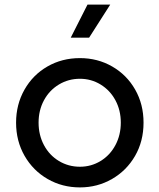

<svg xmlns="http://www.w3.org/2000/svg" viewBox="-20 -804 694 836"><path d="M50 -270Q50 -349 86.5 -413.5Q123 -478 186.5 -514.5Q250 -551 328 -551Q405 -551 468.5 -514.5Q532 -478 568.5 -414Q605 -350 605 -270Q605 -189 568 -125Q531 -61 467.5 -24.5Q404 12 328 12Q251 12 187.5 -24.5Q124 -61 87 -125.5Q50 -190 50 -270ZM328 -78Q377 -78 418 -103Q459 -128 482.5 -172Q506 -216 506 -270Q506 -324 482.5 -367.5Q459 -411 418 -436Q377 -461 328 -461Q278 -461 236.5 -436Q195 -411 171.5 -367.5Q148 -324 148 -270Q148 -216 171.5 -172Q195 -128 236.5 -103Q278 -78 328 -78ZM361 -784H460L368 -640H288Z"/></svg>

Font: Evergrow Sans 
Style: Medium
Weight: 500
Foundry: 10Web
Version: Version 1.000